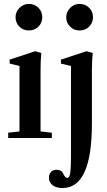

<svg xmlns="http://www.w3.org/2000/svg" viewBox="-20 -698 543 971"><path d="M126 -543.9Q97.7 -543.9 78.1 -563.2Q58.6 -582.5 58.6 -610.8Q58.6 -638.2 78.6 -658.2Q98.6 -678.2 126 -678.2Q154.8 -678.2 174.3 -658.7Q193.8 -639.2 193.8 -610.8Q193.8 -582.5 174.3 -563.2Q154.8 -543.9 126 -543.9ZM382.3 -543.9Q354 -543.9 334.5 -563.2Q314.9 -582.5 314.9 -610.8Q314.9 -638.2 335 -658.2Q355 -678.2 382.3 -678.2Q411.1 -678.2 430.7 -658.7Q450.2 -639.2 450.2 -610.8Q450.2 -582.5 430.7 -563.2Q411.1 -543.9 382.3 -543.9ZM21.5 0V-26.9L78.6 -33.2V-364.3L28.8 -376.5V-396.5L157.7 -439L189 -430.2Q185.1 -391.1 185.1 -347.7V-33.2L242.2 -26.9V0ZM296.4 252.9Q264.2 252.9 245.8 238.5Q227.5 224.1 227.5 200.7Q227.5 183.6 237.8 172.1Q248 160.6 266.1 160.6Q290.5 160.6 299.8 180.2Q309.6 201.7 320.3 201.7Q332 201.7 335.4 175Q338.9 148.4 338.9 97.7V-364.3L288.1 -376.5V-396.5L417.5 -439L449.2 -430.2Q444.8 -393.6 444.8 -344.7V-72.8Q444.8 252.9 296.4 252.9Z"/></svg>

Font: Elstob 14pt SemiBold
Style: Regular
Weight: 600
Designer: Peter S. Baker
Version: Version 1.015